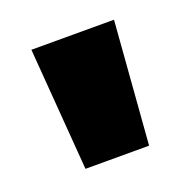

<svg xmlns="http://www.w3.org/2000/svg" viewBox="-62 -1019 376 380"><g transform="rotate(-20 126.0 -829.0)"><path d="M59 -700 39 -958H213L193 -700Z"/></g></svg>

Font: Noto Sans Khmer UI ExtraCondensed Black
Style: Regular
Weight: 900
Width: 2
Designer: Danh Hong and the Monotype Design Team
Foundry: Monotype Imaging Inc.
Version: Version 2.002; ttfautohint (v1.8.4.7-5d5b)